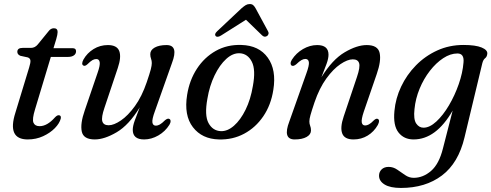

<svg xmlns="http://www.w3.org/2000/svg" viewBox="-20 -679 2426 948"><path d="M117.5 -395.5 80.5 -403.5Q65.5 -410 65.5 -423Q65.5 -442.5 91.5 -442.5H132.5Q152.5 -442.5 166.5 -459.5L219.5 -524.5Q230.5 -539.5 246 -539.5Q264.5 -539.5 264.5 -521Q264.5 -509 257.5 -485L244 -441H339Q355.5 -441 355.5 -426Q355.5 -413 344.8 -405.5Q334 -398 316.5 -398H231L153 -139Q138 -90.5 145.2 -73.2Q152.5 -56 175.5 -56Q213 -56 251.5 -99.5Q262.5 -111 270.5 -110Q283 -109.5 280 -93.5Q274 -70 250.8 -46.2Q227.5 -22.5 192.8 -6.5Q158 9.5 117 9.5Q14 9.5 56 -122.5L124 -346Q131.5 -370 130.2 -380.5Q129 -391 117.5 -395.5Z M815.5 -92Q822 -89.5 822.2 -81.2Q822.5 -73 816.5 -63Q796 -30 761.8 -10.2Q727.5 9.5 691.5 9.5Q635.5 9.5 635.5 -38Q635.5 -56.5 645.2 -83.5Q655 -110.5 670 -149Q616.5 -61.5 556 -26Q495.5 9.5 448 9.5Q392 9.5 383.8 -29.5Q375.5 -68.5 398.5 -134L462 -320Q475 -357 472.2 -372.2Q469.5 -387.5 455.5 -387.5Q446 -387.5 436.2 -382Q426.5 -376.5 412 -362Q400 -351 392.5 -355Q379.5 -361 392 -385Q410 -417 442 -436.8Q474 -456.5 512.5 -456.5Q557.5 -456.5 568.8 -427Q580 -397.5 561.5 -343L496 -147.5Q479.5 -99.5 485.2 -80Q491 -60.5 516.5 -60.5Q542 -60.5 577 -84.2Q612 -108 646.2 -155.2Q680.5 -202.5 704.5 -273Q719.5 -317 724.5 -336.5Q729.5 -356 729.5 -367.5Q729.5 -379 725.8 -389Q722 -399 722 -411.5Q722 -432 743.8 -444.2Q765.5 -456.5 802.5 -456.5Q863 -456.5 829 -367.5L745 -130.5Q730 -90 732.5 -74.2Q735 -58.5 750 -58.5Q758.5 -58.5 769 -64.2Q779.5 -70 795 -85.5Q808 -96 815.5 -92Z M1172 -457Q1259 -454.5 1302.2 -394.2Q1345.5 -334 1329.5 -235Q1318 -160.5 1280 -104.8Q1242 -49 1185.5 -18.8Q1129 11.5 1060.5 9.5Q977.5 7.5 932.5 -51Q887.5 -109.5 904 -211Q915.5 -283 952.2 -339.5Q989 -396 1045.5 -427.8Q1102 -459.5 1172 -457ZM1070 -31.5Q1103 -30 1135.2 -58.2Q1167.5 -86.5 1192.5 -137.2Q1217.5 -188 1228.5 -254Q1243.5 -334.5 1223.5 -374Q1203.5 -413.5 1164.5 -416Q1130 -418 1097.2 -388.2Q1064.5 -358.5 1039.5 -306.8Q1014.5 -255 1004 -191.5Q989 -109.5 1009.5 -71.5Q1030 -33.5 1070 -31.5ZM1072 -504Q1053 -492 1044.5 -501.5Q1037 -510.5 1052.5 -525L1172.5 -638Q1184 -648 1193 -653.5Q1202 -659 1213 -659Q1224 -659 1230.2 -653.5Q1236.5 -648 1242 -638L1303.5 -524.5Q1307.5 -517.5 1305.5 -511Q1303.5 -504.5 1299 -501.5Q1286.5 -493 1274.5 -504L1194.5 -581.5Z M1421.5 -354.5Q1415.5 -357 1415 -365.2Q1414.5 -373.5 1421 -384Q1442 -417 1476 -436.8Q1510 -456.5 1546 -456.5Q1602 -456.5 1602 -409Q1602 -390 1592.2 -363.2Q1582.5 -336.5 1567 -297.5Q1621 -385 1681.8 -420.8Q1742.5 -456.5 1790.5 -456.5Q1846 -456.5 1854.5 -417.5Q1863 -378.5 1840 -313L1776 -127Q1763.5 -89.5 1766.2 -74.5Q1769 -59.5 1783 -59.5Q1791.5 -59.5 1801.5 -64.8Q1811.5 -70 1826 -85Q1837.5 -95.5 1845 -92Q1858 -86 1845.5 -62Q1826.5 -28.5 1795.2 -9.5Q1764 9.5 1725.5 9.5Q1681 9.5 1669.8 -20Q1658.5 -49.5 1677 -104L1742.5 -299Q1759 -347.5 1753.2 -366.8Q1747.5 -386 1722 -386Q1696 -386 1660.8 -362.2Q1625.5 -338.5 1591.2 -291.2Q1557 -244 1533 -174Q1518 -129.5 1512.8 -110.2Q1507.5 -91 1507.5 -79.5Q1507.5 -67.5 1511.5 -57.8Q1515.5 -48 1515.5 -35Q1515.5 -15 1493.8 -2.8Q1472 9.5 1435 9.5Q1374.5 9.5 1408.5 -79L1492.5 -316Q1507.5 -357 1505 -372.5Q1502.5 -388 1487.5 -388Q1478.5 -388 1468 -382Q1457.5 -376 1442.5 -361.5Q1429.5 -351 1421.5 -354.5Z M2273.5 -0.5Q2243.5 126 2162 187.5Q2080.5 249 1959.5 249Q1906.5 249 1879 232Q1851.5 215 1851.5 188.5Q1851.5 170 1864.2 157.5Q1877 145 1899 145Q1921.5 145 1941.2 158.5Q1961 172 1980.5 185.5Q2000 199 2022.5 199Q2069 199 2108.5 164.8Q2148 130.5 2167 54L2215 -133Q2133 9.5 2022 9.5Q1974.5 9.5 1947.5 -25Q1920.5 -59.5 1927.5 -131Q1933 -193 1960.5 -251.2Q1988 -309.5 2033.5 -356Q2079 -402.5 2138.8 -429.8Q2198.5 -457 2268.5 -457Q2328 -457 2358 -444.5Q2388 -432 2386 -413.5Q2384.5 -398.5 2375.2 -391.5Q2366 -384.5 2361.5 -367ZM2026.5 -140Q2021 -90 2035 -69.2Q2049 -48.5 2071 -48.5Q2101.5 -48.5 2134.5 -79Q2167.5 -109.5 2196.5 -158.5Q2225.5 -207.5 2245 -263.5Q2264.5 -319.5 2268.5 -370Q2273 -415 2238.5 -415Q2204 -415 2168.5 -391.8Q2133 -368.5 2102.5 -329.2Q2072 -290 2051.8 -241Q2031.5 -192 2026.5 -140Z"/></svg>

Font: Fraunces 72pt Soft
Style: Italic
Weight: 400
Italic angle: -16°
Version: Version 1.000;[b76b70a41]